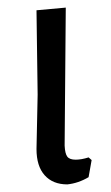

<svg xmlns="http://www.w3.org/2000/svg" viewBox="-20 -480 292 505"><path d="M76 -88 79 -231 76 -453 153 -460 150 -97Q151 -76 157 -68Q163 -60 179 -60Q194 -60 213 -66L221 -59L213 -14Q186 2 157 5Q119 5 97.5 -19Q76 -43 76 -88Z"/></svg>

Font: Alegreya Sans
Style: Regular
Weight: 400
Designer: Juan Pablo del Peral
Foundry: Huerta Tipografica
Version: Version 2.008; ttfautohint (v1.6)